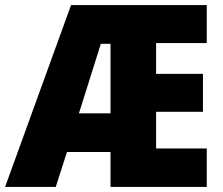

<svg xmlns="http://www.w3.org/2000/svg" viewBox="-25 -734 876 754"><path d="M787 0H409V-137H238L194 0H-5L254 -714H787V-565H588V-444H772V-295H588V-151H787ZM285 -289H409V-562H371Z"/></svg>

Font: Noto Sans Oriya Cond Blk
Style: Regular
Weight: 900
Width: 3
Designer: Amélie Bonet and Sol Matas
Foundry: Google LLC
Version: Version 2.006; ttfautohint (v1.8.4.7-5d5b)